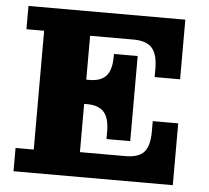

<svg xmlns="http://www.w3.org/2000/svg" viewBox="-50 -735 857 789"><g transform="rotate(5 378.5 -341.0)"><path d="M34 0V-96H109V-586H36V-682H683V-436H578V-470Q578 -529 555 -555.5Q532 -582 478 -582H299V-401H312Q359 -401 381 -425.5Q403 -450 403 -505V-516H501V-165H403V-196Q403 -251 381 -276Q359 -301 312 -301H299V-102H486Q541 -102 563.5 -127.5Q586 -153 586 -211V-255H691V0Z"/></g></svg>

Font: Montagu Slab 16pt
Style: Bold
Weight: 700
Designer: Florian Karsten
Foundry: Florian Karsten
Version: Version 1.000; ttfautohint (v1.8.3)